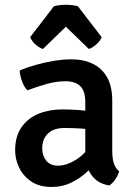

<svg xmlns="http://www.w3.org/2000/svg" viewBox="-20 -746 548 780"><path d="M41.5 -135Q41.5 -192 67.2 -229Q93 -266 136.5 -283.8Q180 -301.5 234 -301.5Q261 -301.5 296.2 -299.2Q331.5 -297 361.5 -290V-216.5Q335.5 -222.5 302.5 -224.2Q269.5 -226 241.5 -226Q198 -226 174.8 -203.5Q151.5 -181 151.5 -142.5Q151.5 -113.5 168 -93.2Q184.5 -73 215.5 -73Q251 -73 290.2 -98Q329.5 -123 356.5 -170.5L373 -88.5Q355 -67 328.8 -43.5Q302.5 -20 267.8 -3.2Q233 13.5 189.5 13.5Q139.5 13.5 106.8 -8.8Q74 -31 57.8 -65Q41.5 -99 41.5 -135ZM464 -49.5Q460 -34.5 448.5 -17.8Q437 -1 424 7.5Q390.5 2 369.8 -15.5Q349 -33 338.8 -57.2Q328.5 -81.5 326.5 -108V-331.5Q326.5 -376.5 305.8 -396.2Q285 -416 247 -416Q210 -416 170.2 -405Q130.5 -394 91 -379Q78 -392.5 69.5 -415.5Q61 -438.5 60 -459.5Q88.5 -472 124.8 -482.2Q161 -492.5 199 -498.8Q237 -505 270.5 -505Q319 -505 356.2 -487.2Q393.5 -469.5 414.8 -432.5Q436 -395.5 436 -337V-132.5Q436 -105 441.8 -84.8Q447.5 -64.5 464 -49.5ZM296.5 -720.5 393 -595Q385.5 -577 369.5 -564Q353.5 -551 341 -547L247.5 -637.5L154.5 -547Q141.5 -551 125.8 -564Q110 -577 102.5 -595L199 -720.5Q219.5 -726.5 247.5 -726.5Q276 -726.5 296.5 -720.5Z"/></svg>

Font: Signika Negative Light Medium
Style: Regular
Weight: 500
Version: Version 2.001